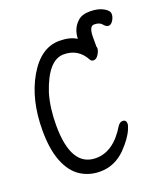

<svg xmlns="http://www.w3.org/2000/svg" viewBox="-150 -913 896 1038"><g transform="rotate(-20 298.0 -394.5)"><path d="M247.1 22Q184.1 22 134.5 -10.5Q85 -43 56.9 -113.5Q28.8 -184.1 28.8 -293Q28.8 -470.2 100.8 -594Q172.9 -717.8 279.8 -717.8Q339.8 -717.8 377.9 -693.8Q379.9 -752.9 418.9 -788.1Q442.9 -811 489 -811Q535.2 -811 565.7 -794.4Q596.2 -777.8 596.2 -757.8Q596.2 -738.8 584.7 -720.9Q573.2 -703.1 559.1 -703.1Q544.9 -703.1 531.5 -720Q518.1 -736.8 486.8 -736.8Q458 -736.8 458 -673.8V-620.1Q460 -616.2 460 -609.9Q460 -595.2 447.5 -575.2Q435.1 -555.2 418.9 -555.2Q405.8 -555.2 399.9 -566.9Q359.9 -641.1 276.9 -641.1Q187 -641.1 131.8 -475.1Q107.9 -395 107.9 -294.9Q107.9 -54.2 251 -54.2Q352.1 -54.2 424.8 -175.8Q437 -193.8 453.1 -193.8Q474.1 -193.8 474.1 -168.9Q474.1 -163.1 465.8 -142.1Q448.2 -97.2 394 -41Q331.1 22 247.1 22Z"/></g></svg>

Font: LXGW WenKai Mono GB Screen
Style: Regular
Weight: 400
Monospace: yes
Designer: LXGW / Fontworks Inc.
Foundry: LXGW / Fontworks Inc.
Version: Version 1.510;January 18,2025